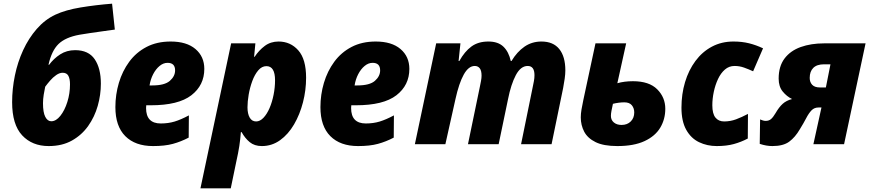

<svg xmlns="http://www.w3.org/2000/svg" viewBox="-20 -785 4738 1045"><path d="M245 10Q155 10 100.5 -48.5Q46 -107 46 -229Q46 -301 61 -374Q76 -447 106 -512Q136 -577 180 -627.5Q224 -678 281 -705Q337 -731 419 -744.5Q501 -758 590 -765L605 -624Q576 -620 540 -615Q504 -610 470 -605Q436 -600 413 -596Q336 -582 298.5 -545.5Q261 -509 244 -433L247 -432Q272 -466 307.5 -489Q343 -512 389 -512Q462 -512 495.5 -462.5Q529 -413 529 -330Q529 -269 512 -209Q495 -149 460 -99.5Q425 -50 371.5 -20Q318 10 245 10ZM259 -125Q285 -125 308.5 -154.5Q332 -184 346.5 -230Q361 -276 361 -326Q361 -356 352 -372.5Q343 -389 321 -389Q304 -389 286 -376.5Q268 -364 252.5 -346Q237 -328 226 -313Q222 -295 218 -270Q214 -245 214 -223Q214 -173 226.5 -149Q239 -125 259 -125Z M813 10Q716 10 662 -44Q608 -98 608 -202Q608 -270 627 -334Q646 -398 683.5 -449Q721 -500 777.5 -529.5Q834 -559 909 -559Q996 -559 1044 -518Q1092 -477 1092 -410Q1092 -321 1021.5 -266.5Q951 -212 801 -212H776Q775 -206 775 -197Q775 -113 855 -113Q896 -113 930.5 -123.5Q965 -134 1008 -157L1007 -36Q965 -14 921 -2Q877 10 813 10ZM794 -320H809Q876 -320 904.5 -345Q933 -370 933 -402Q933 -443 892 -443Q869 -443 848.5 -426Q828 -409 813.5 -381Q799 -353 794 -320Z M1071 240 1238 -549H1370L1363 -476H1366Q1389 -511 1421 -535Q1453 -559 1496 -559Q1561 -559 1603.5 -511Q1646 -463 1646 -362Q1646 -294 1629 -228Q1612 -162 1580.5 -108Q1549 -54 1504.5 -22Q1460 10 1405 10Q1365 10 1339 -11.5Q1313 -33 1295 -66H1291Q1288 -26 1282.5 10Q1277 46 1266 95L1236 240ZM1374 -124Q1395 -124 1414 -144Q1433 -164 1447 -196.5Q1461 -229 1469 -269Q1477 -309 1477 -348Q1477 -425 1430 -425Q1405 -425 1385.5 -402Q1366 -379 1353 -343.5Q1340 -308 1333.5 -270Q1327 -232 1327 -201Q1327 -166 1339 -145Q1351 -124 1374 -124Z M1929 10Q1832 10 1778 -44Q1724 -98 1724 -202Q1724 -270 1743 -334Q1762 -398 1799.5 -449Q1837 -500 1893.5 -529.5Q1950 -559 2025 -559Q2112 -559 2160 -518Q2208 -477 2208 -410Q2208 -321 2137.5 -266.5Q2067 -212 1917 -212H1892Q1891 -206 1891 -197Q1891 -113 1971 -113Q2012 -113 2046.5 -123.5Q2081 -134 2124 -157L2123 -36Q2081 -14 2037 -2Q1993 10 1929 10ZM1910 -320H1925Q1992 -320 2020.5 -345Q2049 -370 2049 -402Q2049 -443 2008 -443Q1985 -443 1964.5 -426Q1944 -409 1929.5 -381Q1915 -353 1910 -320Z M2238 0 2354 -549H2486L2476 -453H2480Q2509 -505 2546 -532Q2583 -559 2638 -559Q2691 -559 2720 -531Q2749 -503 2760 -453H2764Q2794 -503 2834.5 -531Q2875 -559 2927 -559Q2991 -559 3024 -518Q3057 -477 3057 -402Q3057 -382 3053.5 -357Q3050 -332 3045 -306L2982 0H2816L2880 -314Q2883 -328 2886 -344Q2889 -360 2889 -376Q2889 -426 2852 -426Q2814 -426 2787.5 -376Q2761 -326 2745 -245L2694 0H2527L2592 -314Q2595 -328 2598 -344.5Q2601 -361 2601 -373Q2601 -401 2591 -413.5Q2581 -426 2564 -426Q2530 -426 2504 -379Q2478 -332 2459 -246L2404 0Z M3340 10Q3265 10 3221.5 -11.5Q3178 -33 3159.5 -68.5Q3141 -104 3141 -146Q3141 -166 3145 -189.5Q3149 -213 3155 -241L3221 -549H3388L3340 -332Q3378 -343 3425 -343Q3513 -343 3557 -299Q3601 -255 3601 -193Q3601 -136 3573.5 -90Q3546 -44 3488 -17Q3430 10 3340 10ZM3363 -105Q3394 -105 3413 -124Q3432 -143 3432 -173Q3432 -196 3419 -212Q3406 -228 3378 -228Q3364 -228 3348 -226Q3332 -224 3316 -220Q3311 -197 3308 -181.5Q3305 -166 3305 -154Q3305 -132 3321 -118.5Q3337 -105 3363 -105Z M3881 10Q3829 10 3785 -11Q3741 -32 3715 -78.5Q3689 -125 3689 -199Q3689 -273 3708.5 -338Q3728 -403 3765 -453Q3802 -503 3854.5 -531Q3907 -559 3972 -559Q4018 -559 4056.5 -549.5Q4095 -540 4133 -522L4079 -397Q4055 -408 4030 -417Q4005 -426 3978 -426Q3948 -426 3925.5 -406.5Q3903 -387 3888 -355Q3873 -323 3865 -285.5Q3857 -248 3857 -212Q3857 -166 3874 -145Q3891 -124 3921 -124Q3955 -124 3986 -135.5Q4017 -147 4051 -165L4050 -31Q4014 -12 3974 -1Q3934 10 3881 10Z M4184 10Q4151 10 4115 -2L4117 -135Q4124 -132 4132 -129.5Q4140 -127 4147 -127Q4165 -127 4176.5 -137Q4188 -147 4201 -169Q4220 -202 4240 -220Q4260 -238 4291 -246Q4262 -260 4240 -287Q4218 -314 4218 -357Q4218 -424 4250 -466.5Q4282 -509 4338 -529Q4394 -549 4465 -549H4691L4574 0H4407L4451 -200H4435Q4412 -200 4397 -184.5Q4382 -169 4368 -142Q4354 -115 4333 -81Q4308 -38 4275.5 -14Q4243 10 4184 10ZM4443 -309H4475L4500 -435H4465Q4426 -435 4406.5 -415.5Q4387 -396 4387 -361Q4387 -338 4400.5 -323.5Q4414 -309 4443 -309Z"/></svg>

Font: Noto Sans Disp ExtBd
Style: Italic
Weight: 800
Italic angle: -12°
Designer: Monotype Design Team
Foundry: Monotype Imaging Inc.
Version: Version 2.000;GOOG;noto-source:20170915:90ef993387c0